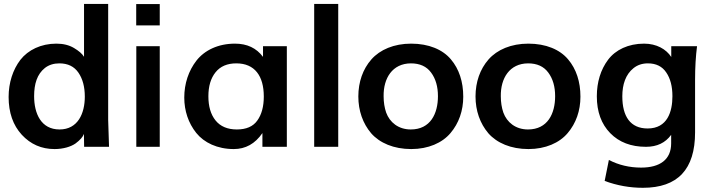

<svg xmlns="http://www.w3.org/2000/svg" viewBox="-20 -731 3561 956"><path d="M276.4 -86.4C184.6 -86.4 149.9 -165.5 149.9 -252C149.9 -314 165 -361.8 203.6 -392.6C223.1 -407.7 247.1 -415.5 275.4 -415.5C317.9 -415.5 349.6 -399.9 370.6 -369.1C391.6 -338.4 402.3 -298.8 402.3 -250C402.3 -166 367.7 -86.4 276.4 -86.4ZM251.5 11.2C294.9 11.2 333 -0.5 356 -16.6C378.9 -33.7 392.1 -48.8 397.9 -64L398.9 0H522.9C520 -87.4 518.6 -131.8 518.6 -133.8V-711.4H398.4V-448.2C389.2 -463.4 372.1 -478 348.1 -492.2C324.2 -506.3 295.4 -513.7 260.7 -513.7C184.1 -513.7 120.1 -482.4 81.5 -433.1C43.9 -383.8 22.9 -318.8 22.9 -248C22.9 -170.4 44.9 -107.4 88.4 -60.1C132.3 -12.7 186.5 11.2 251.5 11.2Z M775.4 -604.5V-710.9H658.2V-604.5ZM775.4 0V-501H658.7V0Z M1159.2 -86.4C1112.8 -86.4 1077.1 -101.6 1053.2 -131.3C1029.3 -161.1 1017.6 -201.2 1017.6 -251.5C1017.6 -301.8 1029.3 -341.3 1053.2 -371.1C1077.1 -400.9 1111.8 -415.5 1156.7 -415.5C1248.5 -415.5 1293.5 -352.5 1293.5 -250.5C1293.5 -200.7 1282.7 -160.6 1261.2 -130.9C1240.2 -101.1 1206.1 -86.4 1159.2 -86.4ZM1144 11.2C1202.6 11.2 1250 -15.1 1286.6 -68.4V0H1408.2V-501H1289.6V-447.8C1256.8 -491.7 1210.4 -513.7 1149.9 -513.7C1066.4 -513.7 999 -481 958.5 -429.7C918.9 -378.9 897.5 -314.9 897.5 -245.1C897.5 -179.2 918 -118.2 957 -69.3C996.1 -20.5 1062.5 11.2 1144 11.2Z M1664.1 0V-711.4H1544.4V0Z M2027.8 11.2C2112.3 11.2 2182.1 -19.5 2223.1 -68.4C2264.6 -117.2 2286.6 -179.7 2286.6 -249.5C2286.6 -323.7 2266.1 -387.2 2225.1 -435.5C2184.1 -484.4 2114.7 -513.7 2027.3 -513.7C1941.9 -513.7 1872.1 -483.9 1829.1 -435.1C1786.6 -386.7 1764.2 -322.8 1764.2 -250.5C1764.2 -179.7 1786.6 -116.2 1828.1 -67.4C1870.6 -19 1940.4 11.2 2027.8 11.2ZM2025.4 -86.4C1963.4 -86.4 1920.4 -122.1 1902.8 -170.4C1894.5 -194.3 1890.1 -221.7 1890.1 -252C1888.7 -341.3 1933.6 -415 2025.9 -415.5C2070.3 -415.5 2104 -400.4 2126.5 -369.6C2149.4 -338.9 2160.6 -299.8 2160.6 -252C2160.6 -165.5 2123.5 -86.4 2025.4 -86.4Z M2611.3 11.2C2695.8 11.2 2765.6 -19.5 2806.6 -68.4C2848.1 -117.2 2870.1 -179.7 2870.1 -249.5C2870.1 -323.7 2849.6 -387.2 2808.6 -435.5C2767.6 -484.4 2698.2 -513.7 2610.8 -513.7C2525.4 -513.7 2455.6 -483.9 2412.6 -435.1C2370.1 -386.7 2347.7 -322.8 2347.7 -250.5C2347.7 -179.7 2370.1 -116.2 2411.6 -67.4C2454.1 -19 2523.9 11.2 2611.3 11.2ZM2608.9 -86.4C2546.9 -86.4 2503.9 -122.1 2486.3 -170.4C2478 -194.3 2473.6 -221.7 2473.6 -252C2472.2 -341.3 2517.1 -415 2609.4 -415.5C2653.8 -415.5 2687.5 -400.4 2710 -369.6C2732.9 -338.9 2744.1 -299.8 2744.1 -252C2744.1 -165.5 2707 -86.4 2608.9 -86.4Z M3204.6 -91.3C3118.7 -91.3 3078.6 -151.4 3078.6 -251.5C3078.6 -310.5 3095.2 -360.4 3134.3 -391.6C3154.3 -407.7 3178.2 -415.5 3206.1 -415.5C3246.6 -415.5 3277.3 -400.4 3297.4 -370.1C3317.9 -340.3 3328.1 -300.8 3328.1 -252C3328.1 -175.8 3303.7 -91.3 3204.6 -91.3ZM3181.2 204.1C3354.5 204.1 3440.9 112.3 3440.9 -71.8V-333C3440.9 -395.5 3444.3 -451.7 3450.7 -501H3322.3V-447.3C3296.9 -486.3 3249 -513.7 3187 -513.7C3108.4 -513.7 3044.9 -482.9 3007.8 -433.6C2970.7 -384.3 2951.7 -321.8 2951.7 -251.5C2951.7 -174.8 2974.1 -113.3 3018.6 -67.9C3063 -22.5 3122.6 0 3196.3 0C3251.5 0 3293 -20 3321.8 -59.6V-17.1C3321.8 63.5 3266.1 103.5 3172.4 103.5C3114.3 103.5 3060.5 90.8 3011.7 65.4L2990.7 169.9C3052.7 192.9 3116.2 204.1 3181.2 204.1Z"/></svg>

Font: Ride
Style: Bold
Weight: 700
Version: Version 3.000